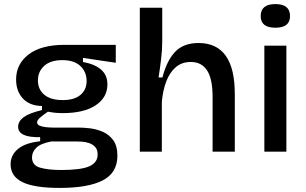

<svg xmlns="http://www.w3.org/2000/svg" viewBox="-20 -744 1501 942"><path d="M274 178Q148 178 90 149.5Q32 121 32 62Q32 17 68 -13Q104 -43 177 -51V-71Q69 -69 69 -122Q69 -149 96 -169Q123 -189 186 -204V-224Q125 -225 92 -261Q59 -297 59 -354Q59 -430 120.5 -477Q182 -524 297 -524H548V-436L387 -460V-440Q446 -429 476.5 -402Q507 -375 507 -330Q507 -266 449.5 -227.5Q392 -189 287 -189Q274 -189 258.5 -190Q243 -191 215 -196Q190 -179 176 -166.5Q162 -154 162 -144Q162 -133 174.5 -127.5Q187 -122 206 -120Q225 -118 242 -118H370Q389 -118 420.5 -114.5Q452 -111 483 -98Q514 -85 535 -57Q556 -29 556 20Q556 104 484 141Q412 178 274 178ZM288 -253Q345 -253 375 -278.5Q405 -304 405 -346Q405 -391 374.5 -420Q344 -449 286 -449Q228 -449 197 -421Q166 -393 166 -349Q166 -306 197 -279.5Q228 -253 288 -253ZM281 90Q377 90 418 72Q459 54 459 14Q459 -10 447 -23Q435 -36 417 -42Q399 -48 381 -49Q363 -50 351 -50H232Q179 -40 158 -19Q137 2 137 28Q137 67 176.5 78.5Q216 90 281 90Z M666 0V-706H776V-543Q776 -500 770.5 -454.5Q765 -409 758 -364H777Q798 -446 839 -489.5Q880 -533 954 -533Q1132 -533 1132 -283V0H1023V-269Q1023 -357 996 -398.5Q969 -440 916 -440Q872 -440 842 -414Q812 -388 795.5 -344Q779 -300 774 -245V0Z M1277 0V-520H1385V0ZM1331 -608Q1259 -608 1259 -665Q1259 -724 1331 -724Q1403 -724 1403 -665Q1403 -608 1331 -608Z"/></svg>

Font: Bricolage Grotesque 12pt Medium
Style: Regular
Weight: 500
Designer: Mathieu Triay
Foundry: Atelier Triay
Version: Version 1.001; ttfautohint (v1.8.4.7-5d5b);gftools[0.9.33.de